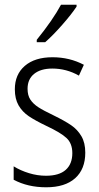

<svg xmlns="http://www.w3.org/2000/svg" viewBox="-20 -785 419 815"><path d="M176 10Q98 10 38 -22V-79Q67 -61 103 -50Q139 -39 175 -39Q231 -39 259 -64Q287 -89 287 -135Q287 -176 262.5 -199Q238 -222 176 -251Q130 -273 102.5 -291.5Q75 -310 59 -337.5Q43 -365 43 -406Q43 -469 85.5 -505.5Q128 -542 203 -542Q275 -542 336 -510L315 -464Q262 -494 202 -494Q153 -494 125 -471.5Q97 -449 97 -408Q97 -380 109 -362Q121 -344 142.5 -330Q164 -316 208 -295Q255 -272 282 -253.5Q309 -235 325.5 -207Q342 -179 342 -137Q342 -67 299 -28.5Q256 10 176 10ZM305 -757Q284 -725 244.5 -680Q205 -635 172 -606H136V-616Q204 -700 239 -765H305Z"/></svg>

Font: Noto Sans Display Light Narrow
Style: Regular
Weight: 300
Width: 4
Designer: Monotype Design team
Foundry: Monotype Imaging Inc.
Version: Version 1.000